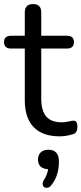

<svg xmlns="http://www.w3.org/2000/svg" viewBox="-23 -662 401 945"><path d="M271 9Q186 9 142.5 -36.5Q99 -82 99 -168V-423H32Q-3 -423 -3 -455Q-3 -486 32 -486H99V-601Q99 -642 140 -642Q180 -642 180 -601V-486H306Q341 -486 341 -455Q341 -423 306 -423H180V-176Q180 -118 204 -89Q228 -60 282 -60Q296 -60 314 -64Q332 -68 337 -68Q358 -70 358 -38Q358 -9 338 -2Q303 9 271 9ZM229 250Q219 263 205.5 262.5Q192 262 188 250.5Q184 239 194 222Q209 200 214 171Q164 168 164 123Q164 101 177.5 88Q191 75 215 75Q267 75 267 133Q267 205 229 250Z"/></svg>

Font: Nunito
Style: Regular
Weight: 400
Designer: Vernon Adams
Foundry: Vernon Adams
Version: Version 3.602